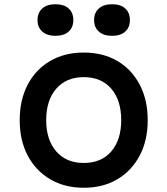

<svg xmlns="http://www.w3.org/2000/svg" viewBox="-20 -869 790 906"><path d="M375 17Q285 17 217 -23Q149 -63 111 -134.5Q73 -206 73 -302Q73 -398 111 -470Q149 -542 217 -581.5Q285 -621 375 -621Q466 -621 533.5 -581.5Q601 -542 639 -470Q677 -398 677 -302Q677 -206 639 -134.5Q601 -63 533.5 -23Q466 17 375 17ZM375 -100Q458 -100 505 -154.5Q552 -209 552 -302Q552 -396 505 -450.5Q458 -505 375 -505Q293 -505 245.5 -450.5Q198 -396 198 -302Q198 -209 245.5 -154.5Q293 -100 375 -100ZM241 -700Q202 -700 179.5 -720Q157 -740 157 -774Q157 -809 179.5 -829Q202 -849 241 -849Q282 -849 304 -829Q326 -809 326 -774Q326 -740 304 -720Q282 -700 241 -700ZM509 -700Q469 -700 446.5 -720Q424 -740 424 -774Q424 -809 446.5 -829Q469 -849 509 -849Q549 -849 571 -829Q593 -809 593 -774Q593 -740 571 -720Q549 -700 509 -700Z"/></svg>

Font: Martian Mono SemiExpanded Medium
Style: Regular
Weight: 500
Width: 6
Designer: Roman Shamin
Foundry: Evil Martians
Version: Version 1.000